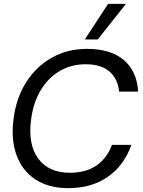

<svg xmlns="http://www.w3.org/2000/svg" viewBox="-20 -966 745 998"><path d="M335 12Q232 12 163 -34Q94 -80 65 -162Q36 -244 51 -352Q65 -459 117 -540Q169 -621 250 -666.5Q331 -712 433 -712Q556 -712 624 -653.5Q692 -595 698 -490H599Q593 -555 550 -593.5Q507 -632 425 -632Q351 -632 291.5 -597.5Q232 -563 193 -499.5Q154 -436 142 -348Q124 -216 178.5 -142Q233 -68 343 -68Q426 -68 481 -105.5Q536 -143 562 -213H663Q625 -106 540.5 -47Q456 12 335 12ZM421 -761 542 -946H635L488 -761Z"/></svg>

Font: Host Grotesk
Style: Italic
Weight: 400
Italic angle: -8°
Designer: Doğukan Karapınar based on Poppins by Indian Type Foundry, Jonny Pinhorn
Foundry: Element Type
Version: Version 1.001; ttfautohint (v1.8.4.7-5d5b)